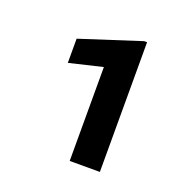

<svg xmlns="http://www.w3.org/2000/svg" viewBox="-81 -785 517 535"><g transform="rotate(20 178.0 -517.5)"><path d="M268.5 -709.9V-325.3H179V-603.7L80.6 -580.3V-652L259.9 -709.9Z"/></g></svg>

Font: Interface Medium
Style: Regular
Weight: 500
Designer: Rasmus Andersson
Foundry: rsms
Version: Version 1.8